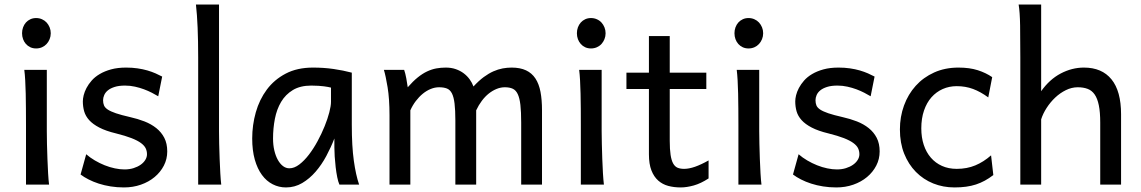

<svg xmlns="http://www.w3.org/2000/svg" viewBox="-20 -801 4950 833"><path d="M75.7 -656.7Q75.7 -670.4 80.1 -682.4Q84.5 -694.3 92.5 -703.4Q100.6 -712.4 111.8 -717.5Q123 -722.7 136.7 -722.7Q150.4 -722.7 162.1 -717.5Q173.8 -712.4 182.1 -703.4Q190.4 -694.3 195.3 -682.4Q200.2 -670.4 200.2 -656.7Q200.2 -643.1 195.3 -631.1Q190.4 -619.1 182.1 -610.1Q173.8 -601.1 162.1 -595.9Q150.4 -590.8 136.7 -590.8Q123 -590.8 111.8 -595.9Q100.6 -601.1 92.5 -610.1Q84.5 -619.1 80.1 -631.1Q75.7 -643.1 75.7 -656.7ZM183.1 -231.9Q183.1 -208.5 183.8 -176.5Q184.6 -144.5 185.8 -111.8Q187 -79.1 188.7 -49.3Q190.4 -19.5 192.9 0H92.8V-258.8Q92.8 -294.4 92.5 -329.1Q92.3 -363.8 91.6 -394.8Q90.8 -425.8 89.4 -452.4Q87.9 -479 85.4 -498H183.1Z M666.5 -383.3Q654.3 -390.6 638.7 -398.7Q623 -406.7 604.7 -413.6Q586.4 -420.4 565.7 -425Q544.9 -429.7 522.5 -429.7Q495.6 -429.7 477.3 -423.8Q459 -418 448 -408.9Q437 -399.9 432.1 -388.4Q427.2 -377 427.2 -366.2Q427.2 -353.5 431.2 -343.8Q435.1 -334 447.5 -325.7Q460 -317.4 482.9 -309.6Q505.9 -301.8 544.4 -293Q577.6 -285.6 606.9 -274.2Q636.2 -262.7 658.2 -245.1Q680.2 -227.5 692.9 -202.9Q705.6 -178.2 705.6 -144Q705.6 -110.8 690.9 -82.5Q676.3 -54.2 650.9 -33Q625.5 -11.7 591.3 0.2Q557.1 12.2 517.6 12.2Q487.8 12.2 460.2 7.8Q432.6 3.4 408.4 -4.4Q384.3 -12.2 364.3 -22.5Q344.2 -32.7 329.6 -43.9L354 -131.8Q370.6 -117.2 391.4 -105Q412.1 -92.8 434.1 -84Q456.1 -75.2 478.3 -70.6Q500.5 -65.9 520 -65.9Q541.5 -65.9 559.3 -71.5Q577.1 -77.1 590.1 -86.2Q603 -95.2 610.4 -107.2Q617.7 -119.1 617.7 -131.8Q617.7 -145.5 612.1 -157.5Q606.4 -169.4 591.6 -180.4Q576.7 -191.4 550.5 -201.7Q524.4 -211.9 483.4 -222.2Q439 -232.9 410.9 -247.6Q382.8 -262.2 366.9 -279.8Q351.1 -297.4 345.2 -317.9Q339.4 -338.4 339.4 -361.3Q339.4 -372.6 343 -387.7Q346.7 -402.8 355.2 -419.2Q363.8 -435.5 377.7 -451.4Q391.6 -467.3 412.6 -479.7Q433.6 -492.2 461.9 -500Q490.2 -507.8 527.3 -507.8Q553.7 -507.8 576.9 -504.4Q600.1 -501 619.4 -495.4Q638.7 -489.7 654.8 -482.7Q670.9 -475.6 683.6 -468.8Z M930.2 -231.9Q930.2 -208.5 930.9 -176.8Q931.6 -145 932.9 -112.3Q934.1 -79.6 935.8 -49.8Q937.5 -20 939.9 0H839.8V-551.8Q839.8 -623 837.4 -680.9Q835 -738.8 830.1 -781.2H930.2Z M1416 -420.9Q1410.2 -422.4 1402.8 -423.8Q1395.5 -425.3 1385.5 -426.5Q1375.5 -427.7 1362.1 -428.7Q1348.6 -429.7 1330.6 -429.7Q1282.7 -429.7 1250.7 -410.4Q1218.8 -391.1 1199.7 -359.1Q1180.7 -327.1 1172.6 -285.6Q1164.6 -244.1 1164.6 -200.2Q1164.6 -171.9 1170.2 -148.2Q1175.8 -124.5 1185.5 -107.2Q1195.3 -89.8 1208 -80.3Q1220.7 -70.8 1235.4 -70.8Q1256.8 -70.8 1278.6 -87.4Q1300.3 -104 1320.3 -130.1Q1340.3 -156.2 1357.9 -188.7Q1375.5 -221.2 1388.4 -253.2Q1401.4 -285.2 1408.7 -313.5Q1416 -341.8 1416 -358.9ZM1452.6 0Q1447.3 -11.7 1443.1 -32.2Q1439 -52.7 1436.3 -75.9Q1433.6 -99.1 1432.1 -122.1Q1430.7 -145 1430.7 -161.1V-200.2Q1416 -162.1 1395.8 -124.3Q1375.5 -86.4 1349.4 -56.2Q1323.2 -25.9 1291 -6.8Q1258.8 12.2 1220.7 12.2Q1189.9 12.2 1163.1 -1.5Q1136.2 -15.1 1116.5 -42Q1096.7 -68.8 1085.4 -108.6Q1074.2 -148.4 1074.2 -200.2Q1074.2 -258.3 1089.8 -313.7Q1105.5 -369.1 1137.7 -412.4Q1169.9 -455.6 1219.7 -481.7Q1269.5 -507.8 1337.9 -507.8Q1385.3 -507.8 1427.2 -501.7Q1469.2 -495.6 1506.3 -485.8V-258.8Q1506.3 -166.5 1515.1 -103.8Q1523.9 -41 1538.1 0Z M2045.9 0H1955.6V-278.3Q1955.6 -323.7 1952.1 -351.8Q1948.7 -379.9 1940.7 -395.8Q1932.6 -411.6 1918.9 -417Q1905.3 -422.4 1884.8 -422.4Q1866.7 -422.4 1848.6 -415Q1830.6 -407.7 1814.2 -394.3Q1797.9 -380.9 1783.9 -362.5Q1770 -344.2 1760.3 -322.3V0H1669.9V-300.3Q1669.9 -372.6 1661.6 -422.6Q1653.3 -472.7 1645.5 -498H1733.4Q1738.8 -482.4 1742.7 -461.2Q1746.6 -439.9 1749 -422.4Q1771.5 -448.2 1792 -464.8Q1812.5 -481.4 1832.8 -491Q1853 -500.5 1873 -504.2Q1893.1 -507.8 1914.1 -507.8Q1938 -507.8 1957.5 -501Q1977.1 -494.1 1991.9 -482.9Q2006.8 -471.7 2017.6 -456.8Q2028.3 -441.9 2034.2 -425.8Q2057.1 -450.7 2078.6 -466.6Q2100.1 -482.4 2120.6 -491.5Q2141.1 -500.5 2160.9 -504.2Q2180.7 -507.8 2199.7 -507.8Q2236.8 -507.8 2262.2 -495.8Q2287.6 -483.9 2303 -460.4Q2318.4 -437 2325 -402.3Q2331.5 -367.7 2331.5 -322.3V0H2241.2V-268.6Q2241.2 -315.9 2237.8 -345.7Q2234.4 -375.5 2226.3 -392.6Q2218.3 -409.7 2204.6 -416Q2190.9 -422.4 2170.4 -422.4Q2152.3 -422.4 2134.8 -415.3Q2117.2 -408.2 2100.8 -395.3Q2084.5 -382.3 2070.6 -363.8Q2056.6 -345.2 2045.9 -322.3Z M2482.9 -656.7Q2482.9 -670.4 2487.3 -682.4Q2491.7 -694.3 2499.8 -703.4Q2507.8 -712.4 2519 -717.5Q2530.3 -722.7 2543.9 -722.7Q2557.6 -722.7 2569.3 -717.5Q2581.1 -712.4 2589.4 -703.4Q2597.7 -694.3 2602.5 -682.4Q2607.4 -670.4 2607.4 -656.7Q2607.4 -643.1 2602.5 -631.1Q2597.7 -619.1 2589.4 -610.1Q2581.1 -601.1 2569.3 -595.9Q2557.6 -590.8 2543.9 -590.8Q2530.3 -590.8 2519 -595.9Q2507.8 -601.1 2499.8 -610.1Q2491.7 -619.1 2487.3 -631.1Q2482.9 -643.1 2482.9 -656.7ZM2590.3 -231.9Q2590.3 -208.5 2591.1 -176.5Q2591.8 -144.5 2593 -111.8Q2594.2 -79.1 2595.9 -49.3Q2597.7 -19.5 2600.1 0H2500V-258.8Q2500 -294.4 2499.8 -329.1Q2499.5 -363.8 2498.8 -394.8Q2498 -425.8 2496.6 -452.4Q2495.1 -479 2492.7 -498H2590.3Z M2697.8 -485.8H2795.4V-644.5H2885.7V-485.8H3044.4V-415H2885.7V-190.4Q2885.7 -152.8 2889.4 -128.9Q2893.1 -105 2900.6 -91.6Q2908.2 -78.1 2919.9 -73.2Q2931.6 -68.4 2948.2 -68.4Q2969.2 -68.4 2995.6 -77.6Q3022 -86.9 3054.2 -105V-26.9Q3020.5 -4.9 2989.7 3.7Q2959 12.2 2933.1 12.2Q2904.3 12.2 2879.4 5.6Q2854.5 -1 2835.7 -17.6Q2816.9 -34.2 2806.2 -61.8Q2795.4 -89.4 2795.4 -131.8V-415H2697.8Z M3166.5 -656.7Q3166.5 -670.4 3170.9 -682.4Q3175.3 -694.3 3183.3 -703.4Q3191.4 -712.4 3202.6 -717.5Q3213.9 -722.7 3227.5 -722.7Q3241.2 -722.7 3252.9 -717.5Q3264.6 -712.4 3272.9 -703.4Q3281.2 -694.3 3286.1 -682.4Q3291 -670.4 3291 -656.7Q3291 -643.1 3286.1 -631.1Q3281.2 -619.1 3272.9 -610.1Q3264.6 -601.1 3252.9 -595.9Q3241.2 -590.8 3227.5 -590.8Q3213.9 -590.8 3202.6 -595.9Q3191.4 -601.1 3183.3 -610.1Q3175.3 -619.1 3170.9 -631.1Q3166.5 -643.1 3166.5 -656.7ZM3273.9 -231.9Q3273.9 -208.5 3274.7 -176.5Q3275.4 -144.5 3276.6 -111.8Q3277.8 -79.1 3279.5 -49.3Q3281.2 -19.5 3283.7 0H3183.6V-258.8Q3183.6 -294.4 3183.3 -329.1Q3183.1 -363.8 3182.4 -394.8Q3181.6 -425.8 3180.2 -452.4Q3178.7 -479 3176.3 -498H3273.9Z M3757.3 -383.3Q3745.1 -390.6 3729.5 -398.7Q3713.9 -406.7 3695.6 -413.6Q3677.2 -420.4 3656.5 -425Q3635.7 -429.7 3613.3 -429.7Q3586.4 -429.7 3568.1 -423.8Q3549.8 -418 3538.8 -408.9Q3527.8 -399.9 3522.9 -388.4Q3518.1 -377 3518.1 -366.2Q3518.1 -353.5 3522 -343.8Q3525.9 -334 3538.3 -325.7Q3550.8 -317.4 3573.7 -309.6Q3596.7 -301.8 3635.3 -293Q3668.5 -285.6 3697.8 -274.2Q3727.1 -262.7 3749 -245.1Q3771 -227.5 3783.7 -202.9Q3796.4 -178.2 3796.4 -144Q3796.4 -110.8 3781.7 -82.5Q3767.1 -54.2 3741.7 -33Q3716.3 -11.7 3682.1 0.2Q3647.9 12.2 3608.4 12.2Q3578.6 12.2 3551 7.8Q3523.4 3.4 3499.3 -4.4Q3475.1 -12.2 3455.1 -22.5Q3435.1 -32.7 3420.4 -43.9L3444.8 -131.8Q3461.4 -117.2 3482.2 -105Q3502.9 -92.8 3524.9 -84Q3546.9 -75.2 3569.1 -70.6Q3591.3 -65.9 3610.8 -65.9Q3632.3 -65.9 3650.1 -71.5Q3668 -77.1 3680.9 -86.2Q3693.8 -95.2 3701.2 -107.2Q3708.5 -119.1 3708.5 -131.8Q3708.5 -145.5 3702.9 -157.5Q3697.3 -169.4 3682.4 -180.4Q3667.5 -191.4 3641.4 -201.7Q3615.2 -211.9 3574.2 -222.2Q3529.8 -232.9 3501.7 -247.6Q3473.6 -262.2 3457.8 -279.8Q3441.9 -297.4 3436 -317.9Q3430.2 -338.4 3430.2 -361.3Q3430.2 -372.6 3433.8 -387.7Q3437.5 -402.8 3446 -419.2Q3454.6 -435.5 3468.5 -451.4Q3482.4 -467.3 3503.4 -479.7Q3524.4 -492.2 3552.7 -500Q3581.1 -507.8 3618.2 -507.8Q3644.5 -507.8 3667.7 -504.4Q3690.9 -501 3710.2 -495.4Q3729.5 -489.7 3745.6 -482.7Q3761.7 -475.6 3774.4 -468.8Z M4289.6 -41.5Q4271 -27.3 4252.7 -17.3Q4234.4 -7.3 4214.4 -0.7Q4194.3 5.9 4171.4 9Q4148.4 12.2 4121.1 12.2Q4071.8 12.2 4028.8 -5.1Q3985.8 -22.5 3953.6 -55.2Q3921.4 -87.9 3902.8 -134.3Q3884.3 -180.7 3884.3 -239.3Q3884.3 -294.4 3902.1 -343.3Q3919.9 -392.1 3952.9 -428.7Q3985.8 -465.3 4033 -486.6Q4080.1 -507.8 4138.2 -507.8Q4187 -507.8 4222.4 -496.3Q4257.8 -484.9 4284.7 -466.3L4267.6 -378.4Q4234.4 -402.8 4201.7 -415Q4168.9 -427.2 4130.9 -427.2Q4098.1 -427.2 4070.1 -414.8Q4042 -402.3 4021.2 -378.9Q4000.5 -355.5 3988.8 -321.3Q3977.1 -287.1 3977.1 -244.1Q3977.1 -204.6 3987.8 -172.4Q3998.5 -140.1 4018.6 -116.9Q4038.6 -93.8 4066.9 -81.1Q4095.2 -68.4 4130.9 -68.4Q4175.3 -68.4 4211.4 -83.5Q4247.6 -98.6 4279.8 -127Z M4753.4 0V-268.6Q4753.4 -314.5 4747.3 -344.2Q4741.2 -374 4729 -391.4Q4716.8 -408.7 4698.5 -415.5Q4680.2 -422.4 4655.8 -422.4Q4629.4 -422.4 4604.2 -409.9Q4579.1 -397.5 4558.1 -377.7Q4537.1 -357.9 4521 -333Q4504.9 -308.1 4497.1 -283.2V0H4406.7V-551.8Q4406.7 -630.9 4405.8 -690.2Q4404.8 -749.5 4399.4 -781.2H4497.1V-405.3Q4533.2 -456.5 4582 -482.2Q4630.9 -507.8 4682.6 -507.8Q4760.7 -507.8 4802.2 -456.8Q4843.8 -405.8 4843.8 -305.2V0Z"/></svg>

Font: Andika Compact
Style: Regular
Weight: 400
Designer: Victor Gaultney, Annie Olsen, Julie Remington, Don Collingsworth, Eric Hays, Becca Hirsbrunner
Foundry: SIL International
Version: Version 5.000 ; LnSpcTght